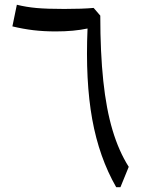

<svg xmlns="http://www.w3.org/2000/svg" viewBox="-20 -781 592 801"><path d="M398.4 -715.8Q398.4 -561 410.9 -443.4Q423.3 -325.7 449.5 -238Q475.6 -150.4 517.1 -85L482.4 0H464.8Q393.6 -124 364.7 -283.7Q335.9 -443.4 345.2 -662.1Q288.6 -649.9 212.4 -649.9Q162.6 -649.9 119.4 -655Q76.2 -660.2 31.7 -670.9L50.3 -761.2Q89.4 -751.5 132.6 -747.6Q175.8 -743.7 248 -743.7Q324.7 -743.7 370.6 -748Z"/></svg>

Font: Pinar-DS2-FD Regular
Style: Regular
Weight: 400
Designer: Amin Abedi
Version: Version 2.000